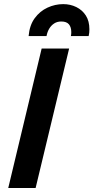

<svg xmlns="http://www.w3.org/2000/svg" viewBox="-20 -934 464 954"><path d="M21 0 187 -693H323.5L157 0ZM122.2 -754.8Q126.8 -808.5 152.4 -843.5Q178 -878.5 215.8 -896Q253.5 -913.5 294.2 -913.5Q329.5 -913.5 359.2 -898.9Q389 -884.2 406.6 -856.8Q424.2 -829.2 424.2 -788.5Q424.2 -780 423.4 -771.5Q422.5 -763 420.5 -754.8H332.2Q333.2 -759.8 333.8 -764.6Q334.2 -769.5 334.2 -774.2Q334.2 -799 322.5 -813.1Q310.8 -827.2 284.5 -827.2Q264.2 -827.2 249.4 -817.6Q234.5 -808 224.8 -791.9Q215 -775.8 211.2 -754.8Z"/></svg>

Font: Ubuntu Sans
Style: Italic
Weight: 400
Italic angle: -13.5°
Designer: Dalton Maag Ltd
Foundry: Dalton Maag Ltd
Version: Version 1.006